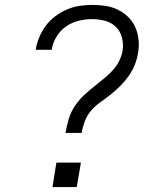

<svg xmlns="http://www.w3.org/2000/svg" viewBox="-20 -763 640 783"><path d="M247 -221Q252 -249 260.5 -278Q269 -307 286.5 -332.5Q304 -358 327 -379Q350 -400 375 -419L377 -421Q394 -434 411 -448.5Q428 -463 442.5 -479.5Q457 -496 466.5 -515.5Q476 -535 480 -556Q484 -583 477.5 -609Q471 -635 453 -653Q435 -671 409 -678Q383 -685 356 -685Q329 -685 301.5 -678.5Q274 -672 250 -655.5Q226 -639 210.5 -613.5Q195 -588 191 -561Q190 -561 190 -560.5Q190 -560 190 -560H126Q126 -560 126 -560.5Q126 -561 126 -562Q130 -587 140.5 -612Q151 -637 167.5 -659Q184 -681 206.5 -697.5Q229 -714 253.5 -724.5Q278 -735 304 -739Q330 -743 356 -743Q383 -743 410 -739Q437 -735 460.5 -723.5Q484 -712 502.5 -694Q521 -676 531.5 -652.5Q542 -629 545 -601.5Q548 -574 543 -547Q539 -522 529.5 -498.5Q520 -475 505 -453.5Q490 -432 471.5 -413.5Q453 -395 432.5 -378.5Q412 -362 390.5 -347Q369 -332 352 -312.5Q335 -293 326 -269Q317 -245 313 -221ZM194 0 210 -100H310L293 0Z"/></svg>

Font: Iosevka SS04 Light Extended
Style: Italic
Weight: 300
Width: 7
Italic angle: -9°
Monospace: yes
Designer: Belleve Invis
Foundry: Belleve Invis
Version: Version 19.0.0; ttfautohint (v1.8.4)